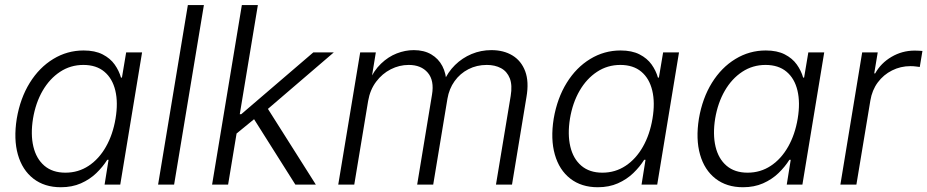

<svg xmlns="http://www.w3.org/2000/svg" viewBox="-20 -748 3758 778"><path d="M226.6 10.7Q160.2 10.7 115.2 -24.2Q70.3 -59.1 52.5 -121.6Q34.7 -184.1 47.9 -267.1Q62 -350.1 100.6 -412.4Q139.2 -474.6 195.8 -509Q252.4 -543.5 318.8 -543.5Q364.7 -543.5 395.8 -527.6Q426.8 -511.7 444.6 -486.6Q462.4 -461.4 470.2 -433.6H474.1L491.2 -535.6H555.7L467.3 0H403.8L419.9 -100.6H414.6Q397 -72.3 370.4 -46.6Q343.8 -21 307.9 -5.1Q272 10.7 226.6 10.7ZM245.1 -48.3Q297.4 -48.3 339.4 -76.2Q381.3 -104 409.4 -153.6Q437.5 -203.1 448.2 -267.6Q459 -332 447.3 -381.1Q435.5 -430.2 402.8 -457.5Q370.1 -484.9 317.9 -484.9Q265.6 -484.9 223.4 -457Q181.2 -429.2 152.8 -380.4Q124.5 -331.5 113.8 -267.6Q103.5 -203.6 115.2 -154.1Q127 -104.5 159.9 -76.4Q192.9 -48.3 245.1 -48.3Z M806.2 -727.5 685.5 0H620.6L741.2 -727.5Z M932.1 -201.7 946.3 -285.2H957.5L1249.5 -535.6H1332.5L1043.9 -288.1L1036.6 -287.1ZM839.4 0 960 -727.5H1024.9L904.3 0ZM1176.8 0 1002.9 -275.4 1057.1 -320.3 1259.8 0Z M1350.6 0 1439.5 -535.6H1502.9L1483.4 -416.5L1475.6 -418.5Q1494.6 -461.9 1523.9 -490Q1553.2 -518.1 1587.6 -531.5Q1622.1 -544.9 1656.7 -544.9Q1698.2 -544.9 1727.5 -527.6Q1756.8 -510.3 1772.5 -480.2Q1788.1 -450.2 1789.1 -411.1L1777.3 -415.5Q1794.4 -455.6 1823.7 -484.4Q1853 -513.2 1890.9 -529.1Q1928.7 -544.9 1971.2 -544.9Q2021 -544.9 2056.6 -523.2Q2092.3 -501.5 2108.2 -459.2Q2124 -417 2113.3 -355L2054.7 0H1989.7L2049.3 -358.9Q2056.6 -402.8 2045.7 -430.7Q2034.7 -458.5 2010.3 -471.7Q1985.8 -484.9 1952.6 -484.9Q1911.6 -484.9 1877.9 -467.5Q1844.2 -450.2 1822 -419.2Q1799.8 -388.2 1793 -347.7L1735.4 0H1670.4L1730.5 -364.3Q1740.2 -421.9 1713.4 -453.4Q1686.5 -484.9 1636.2 -484.9Q1598.1 -484.9 1563.5 -467.3Q1528.8 -449.7 1504.2 -417Q1479.5 -384.3 1471.7 -338.9L1415.5 0Z M2402.3 10.7Q2335.9 10.7 2291 -24.2Q2246.1 -59.1 2228.3 -121.6Q2210.4 -184.1 2223.6 -267.1Q2237.8 -350.1 2276.4 -412.4Q2314.9 -474.6 2371.6 -509Q2428.2 -543.5 2494.6 -543.5Q2540.5 -543.5 2571.5 -527.6Q2602.5 -511.7 2620.4 -486.6Q2638.2 -461.4 2646 -433.6H2649.9L2667 -535.6H2731.4L2643.1 0H2579.6L2595.7 -100.6H2590.3Q2572.8 -72.3 2546.1 -46.6Q2519.5 -21 2483.6 -5.1Q2447.8 10.7 2402.3 10.7ZM2420.9 -48.3Q2473.1 -48.3 2515.1 -76.2Q2557.1 -104 2585.2 -153.6Q2613.3 -203.1 2624 -267.6Q2634.8 -332 2623 -381.1Q2611.3 -430.2 2578.6 -457.5Q2545.9 -484.9 2493.7 -484.9Q2441.4 -484.9 2399.2 -457Q2356.9 -429.2 2328.6 -380.4Q2300.3 -331.5 2289.6 -267.6Q2279.3 -203.6 2291 -154.1Q2302.7 -104.5 2335.7 -76.4Q2368.7 -48.3 2420.9 -48.3Z M2990.7 10.7Q2924.3 10.7 2879.4 -24.2Q2834.5 -59.1 2816.7 -121.6Q2798.8 -184.1 2812 -267.1Q2826.2 -350.1 2864.7 -412.4Q2903.3 -474.6 2960 -509Q3016.6 -543.5 3083 -543.5Q3128.9 -543.5 3159.9 -527.6Q3190.9 -511.7 3208.7 -486.6Q3226.6 -461.4 3234.4 -433.6H3238.3L3255.4 -535.6H3319.8L3231.4 0H3168L3184.1 -100.6H3178.7Q3161.1 -72.3 3134.5 -46.6Q3107.9 -21 3072 -5.1Q3036.1 10.7 2990.7 10.7ZM3009.3 -48.3Q3061.5 -48.3 3103.5 -76.2Q3145.5 -104 3173.6 -153.6Q3201.7 -203.1 3212.4 -267.6Q3223.1 -332 3211.4 -381.1Q3199.7 -430.2 3167 -457.5Q3134.3 -484.9 3082 -484.9Q3029.8 -484.9 2987.5 -457Q2945.3 -429.2 2917 -380.4Q2888.7 -331.5 2877.9 -267.6Q2867.7 -203.6 2879.4 -154.1Q2891.1 -104.5 2924.1 -76.4Q2957 -48.3 3009.3 -48.3Z M3385.3 0 3473.6 -535.6H3536.6L3522.5 -450.7H3526.4Q3549.3 -492.2 3592.5 -517.6Q3635.7 -543 3686.5 -543Q3694.8 -543 3703.4 -542.5Q3711.9 -542 3717.8 -541.5L3707 -476.6Q3702.6 -477.1 3692.1 -478.5Q3681.6 -480 3668.9 -480Q3629.4 -480 3594.7 -462.6Q3560.1 -445.3 3536.9 -414.1Q3513.7 -382.8 3506.8 -340.8L3450.2 0Z"/></svg>

Font: Inter 20pt Light
Style: Italic
Weight: 300
Italic angle: -9.3988°
Version: Version 4.001;git-66647c0bb